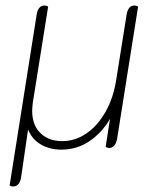

<svg xmlns="http://www.w3.org/2000/svg" viewBox="-20 -534 559 698"><path d="M15 140 113 -479Q118 -514 142 -514Q148 -514 155 -510L99 -159Q97 -139 97 -131Q97 -80 126.5 -50.5Q156 -21 206 -21Q254 -21 295 -49.5Q336 -78 364.5 -129Q393 -180 403 -247L440 -479Q445 -514 469 -514Q475 -514 482 -510L406 -31Q400 4 376 4Q371 4 364 0L380 -102Q351 -52 305.5 -21Q260 10 203 10Q161 10 129 -8.5Q97 -27 82 -63L57 109Q52 144 27 144Q20 144 15 140Z"/></svg>

Font: Thasadith
Style: Italic
Weight: 400
Italic angle: -9°
Designer: Cadson Demak Co.,Ltd.
Foundry: Cadson Demak Co.,Ltd.
Version: Version 1.000; ttfautohint (v1.6)